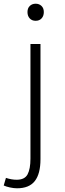

<svg xmlns="http://www.w3.org/2000/svg" viewBox="-52 -764 349 1034"><path d="M-32 235 -20 194Q10 204 38 204Q81 204 96.5 175Q112 146 112 90V-527H166V93Q166 172 135.5 211Q105 250 40 250Q22 250 1.5 245.5Q-19 241 -32 235ZM96 -699Q96 -720 108.5 -732Q121 -744 140 -744Q159 -744 171.5 -732Q184 -720 184 -699Q184 -678 172 -665Q160 -652 140 -652Q120 -652 108 -665Q96 -678 96 -699Z"/></svg>

Font: Nebula Sans Light
Style: Regular
Weight: 300
Designer: Paul D. Hunt for Adobe (as Source Sans)
Foundry: Nebula Entertainment & Broadcasting LLC
Version: Version 1.010